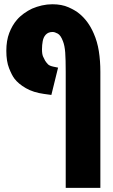

<svg xmlns="http://www.w3.org/2000/svg" viewBox="-20 -660 543 920"><path d="M294.9 240.2V-315.9Q294.9 -375.5 292.5 -408.4Q290 -441.4 281.7 -462.4Q271 -491.2 256.6 -499Q242.2 -506.8 231.9 -506.8Q210.9 -506.8 198.7 -493.2Q188.5 -481.9 184.8 -463.4Q181.2 -444.8 181.2 -423.8Q181.2 -400.9 186.3 -389.2Q191.4 -377.4 196.3 -369.1Q202.6 -359.4 209.7 -352.1Q216.8 -344.7 234.9 -340.8L258.3 -335.9L226.1 -205.1L190.4 -210Q140.1 -216.8 104 -237.5Q67.9 -258.3 48.8 -283.7Q36.6 -299.8 23.4 -333.3Q10.3 -366.7 10.3 -416.5Q10.3 -465.3 24.4 -502.2Q38.6 -539.1 61 -564.9Q74.7 -581.1 94.2 -595.2Q113.8 -609.4 133.8 -618.7Q156.2 -628.4 180.9 -634Q205.6 -639.6 231 -639.6Q275.9 -639.6 308.6 -625Q341.3 -610.4 359.9 -594.7Q403.3 -559.6 429.2 -499.5Q446.3 -460.9 453.6 -414.8Q460.9 -368.7 460.9 -315.9V240.2Z"/></svg>

Font: Open Sans Condensed ExtraBold
Style: Regular
Weight: 800
Width: 3
Designer: Monotype Design Team
Foundry: Monotype Imaging Inc.
Version: Version 3.000; ttfautohint (v1.8.4)